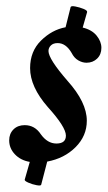

<svg xmlns="http://www.w3.org/2000/svg" viewBox="-20 -500 341 606"><path d="M110 83Q109 87 95.5 84.5Q82 82 69.5 76.5Q57 71 58 67L74 11Q45 6 27 -13Q9 -32 9 -57Q9 -78 22.5 -91.5Q36 -105 58 -105Q90 -105 109 -76Q130 -47 158 -47Q188 -47 188 -72Q188 -99 131 -162Q75 -226 75 -285Q75 -338 109.5 -372Q144 -406 187 -414L203 -478Q205 -482 218 -479.5Q231 -477 243.5 -472Q256 -467 255 -462L241 -413Q270 -406 285 -387.5Q300 -369 300 -349Q300 -328 286.5 -315Q273 -302 253 -302Q240 -302 227 -309.5Q214 -317 206 -333Q188 -364 162 -364Q148 -364 140.5 -356.5Q133 -349 133 -339Q133 -314 193 -245Q254 -177 254 -119Q254 -71 218.5 -35.5Q183 0 129 10Z"/></svg>

Font: Junicode
Style: Bold Italic
Weight: 700
Italic angle: -11°
Designer: Peter S. Baker
Version: Version 2.100; ttfautohint (v1.8.4)